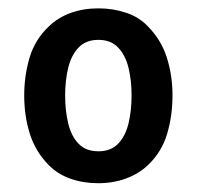

<svg xmlns="http://www.w3.org/2000/svg" viewBox="-20 -666 459 448"><path d="M382.5 -443Q382.5 -396 370 -353.8Q357.5 -311.5 325.5 -281Q304 -260.5 274 -249.5Q244 -238.5 209.5 -238.5Q174.5 -238.5 144.5 -249Q114.5 -259.5 93.5 -281Q62.5 -312.5 49.5 -354.2Q36.5 -396 36.5 -443Q36.5 -489.5 49 -531.5Q61.5 -573.5 93.5 -604Q115 -625 144.8 -635.8Q174.5 -646.5 209.5 -646.5Q244 -646.5 274.5 -636.2Q305 -626 325.5 -604Q356.5 -572.5 369.5 -531Q382.5 -489.5 382.5 -443ZM132 -443Q132 -407.5 139.2 -377.8Q146.5 -348 163.5 -330.5Q180.5 -313 209.5 -313Q238.5 -313 255.5 -330.5Q272.5 -348 279.8 -377.8Q287 -407.5 287 -443Q287 -478.5 279.8 -508Q272.5 -537.5 255.5 -555.2Q238.5 -573 209.5 -573Q180.5 -573 163.5 -555.2Q146.5 -537.5 139.2 -508Q132 -478.5 132 -443Z"/></svg>

Font: Signika Negative Light Medium
Style: Regular
Weight: 500
Version: Version 2.001